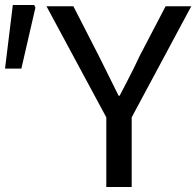

<svg xmlns="http://www.w3.org/2000/svg" viewBox="-26 -744 781 764"><path d="M397 -277 159 -719H266L368 -520L446 -363H450Q455 -373 475 -411Q516 -490 529 -520L633 -719H735L498 -277V0H397ZM25 -724H110L115 -714L59 -471H-6Z"/></svg>

Font: Nebula Sans Medium
Style: Regular
Weight: 500
Designer: Paul D. Hunt for Adobe (as Source Sans)
Foundry: Nebula Entertainment & Broadcasting LLC
Version: Version 1.010